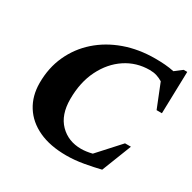

<svg xmlns="http://www.w3.org/2000/svg" viewBox="-159 -870 1048 1046"><g transform="rotate(30 364.5 -347.0)"><path d="M594 -16Q550 -5 493.8 5Q437.5 15 385 15Q283 15 211 -18.5Q139 -52 100.8 -113Q62.5 -174 62.5 -255.5Q62.5 -350.5 98.5 -429.2Q134.5 -508 199.2 -565.2Q264 -622.5 351.5 -653.8Q439 -685 542.5 -685Q574 -685 603.5 -682.8Q633 -680.5 661.5 -674.5L706.5 -709H729L722 -445H688.5L629.5 -592.5Q611.5 -603.5 591.8 -609.8Q572 -616 547 -616Q464.5 -616 397.5 -571.8Q330.5 -527.5 290.8 -448Q251 -368.5 251 -262.5Q251 -163.5 303.5 -110Q356 -56.5 437.5 -56.5Q451.5 -56.5 468.8 -58.8Q486 -61 506 -66L630 -202.5H667Z"/></g></svg>

Font: Newsreader 16pt ExtraBold
Style: Italic
Weight: 800
Italic angle: -17°
Designer: Hugues Gentile
Foundry: Production Type
Version: Version 1.003; ttfautohint (v1.8.3)